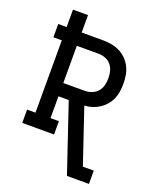

<svg xmlns="http://www.w3.org/2000/svg" viewBox="-168 -835 937 1140"><g transform="rotate(20 300.0 -265.0)"><path d="M396 205 252 -222H187V-84H240V0H39V-84H92V-541H39V-625H92V-735H187V-625H324Q351 -625 377.5 -620Q404 -615 428 -603Q452 -591 471.5 -571.5Q491 -552 503 -528Q515 -504 519.5 -477Q524 -450 524 -424Q524 -399 520.5 -374.5Q517 -350 507 -327Q497 -304 480.5 -285Q464 -266 443.5 -252.5Q423 -239 399 -231.5Q375 -224 350 -223L466 121H535V205ZM324 -306Q346 -306 367.5 -314.5Q389 -323 403.5 -340Q418 -357 423.5 -379Q429 -401 429 -424Q429 -446 423.5 -468Q418 -490 403.5 -507.5Q389 -525 367.5 -533Q346 -541 324 -541H187V-306Z"/></g></svg>

Font: Iosevka Slab Medium Extended
Style: Regular
Weight: 500
Width: 7
Monospace: yes
Designer: Belleve Invis
Foundry: Belleve Invis
Version: Version 11.1.1; ttfautohint (v1.8.3)